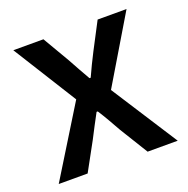

<svg xmlns="http://www.w3.org/2000/svg" viewBox="-104 -650 734 749"><g transform="rotate(-20 263.0 -275.5)"><path d="M16 0H136L200 -117C217 -150 234 -183 251 -214H256C276 -183 295 -149 313 -117L385 0H510L333 -275L498 -551H378L320 -440C304 -409 289 -378 275 -347H270C252 -378 235 -409 218 -440L153 -551H28L193 -287Z"/></g></svg>

Font: Noto Sans TC Medium
Style: Regular
Weight: 500
Designer: Ryoko NISHIZUKA 西塚涼子 (kana, bopomofo & ideographs); Paul D. Hunt (Latin, Greek & Cyrillic); Sandoll Communications 산돌커뮤니
Foundry: Adobe
Version: Version 2.004;hotconv 1.0.118;makeotfexe 2.5.65603